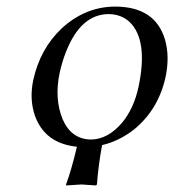

<svg xmlns="http://www.w3.org/2000/svg" viewBox="-20 -439 531 586"><path d="M81.5 -194.8Q102.5 -290 168 -352.1Q240.2 -418.5 331.1 -418.9Q453.1 -418.9 483.4 -318.8Q498.5 -267.1 485.4 -204.1Q463.4 -104.5 389.2 -43.9Q343.8 -8.3 291.5 3.9Q279.8 68.8 275.9 124L272.9 127Q270.5 127 228.5 124L182.1 127L181.6 124Q198.2 79.1 214.8 8.8Q116.7 -1 86.4 -86.4Q69.3 -136.7 81.5 -194.8ZM312 -396Q226.6 -396 181.2 -280.3Q169.4 -250 162.1 -216.8Q145.5 -138.2 170.9 -75.7Q197.3 -14.2 256.8 -13.2Q309.1 -13.2 353 -64.9Q388.7 -108.4 402.8 -173.8Q432.6 -314.9 376.5 -371.1Q350.6 -395.5 312 -396Z"/></svg>

Font: Linux Libertine Display Slanted O
Style: Slanted
Weight: 400
Designer: Philipp H. Poll
Foundry: Philipp H. Poll
Version: Version 5.0.9